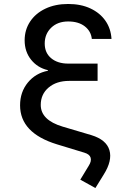

<svg xmlns="http://www.w3.org/2000/svg" viewBox="-20 -760 640 966"><path d="M323 -652Q270 -652 237.5 -620.5Q205 -589 205 -541Q205 -494 237.5 -467Q270 -440 323 -440H471V-353H328Q264 -353 224.5 -319.5Q185 -286 185 -232Q185 -156 295 -123L440 -80Q515 -57 530.5 -4.5Q546 48 502 118L460 186L384 144L427 73Q441 51 436 33.5Q431 16 404 8L266 -34Q81 -91 81 -230Q81 -297 120 -344.5Q159 -392 221 -404V-407Q169 -419 136.5 -459.5Q104 -500 104 -557Q104 -610 131.5 -651.5Q159 -693 208.5 -716.5Q258 -740 323 -740Q387 -740 435 -717.5Q483 -695 510.5 -655.5Q538 -616 541 -564H442Q438 -603 406.5 -627.5Q375 -652 323 -652Z"/></svg>

Font: JetBrainsMono NFM Medium
Style: Regular
Weight: 500
Monospace: yes
Designer: Philipp Nurullin, Konstantin Bulenkov
Foundry: JetBrains
Version: Version 2.304; ttfautohint (v1.8.4.7-5d5b);Nerd Fonts 3.3.0